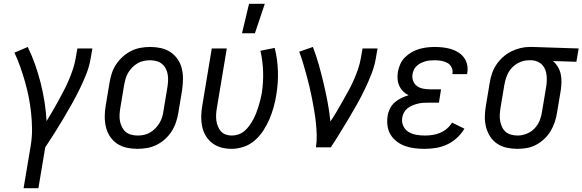

<svg xmlns="http://www.w3.org/2000/svg" viewBox="-20 -775 3064 1010"><path d="M104 215 142 -11Q149 -55 148.5 -97.5Q148 -140 143.5 -182Q139 -224 131 -264.5Q123 -305 111.5 -345Q100 -385 86.5 -423.5Q73 -462 56 -498L126 -528Q148 -483 164.5 -436Q181 -389 193.5 -340Q206 -291 214 -240.5Q222 -190 225 -138Q241 -164 256.5 -190.5Q272 -217 287 -244.5Q302 -272 316 -299Q330 -326 342 -354Q354 -382 363.5 -410.5Q373 -439 378 -468L387 -520H466L457 -468Q450 -426 434 -385.5Q418 -345 398.5 -305.5Q379 -266 357.5 -227.5Q336 -189 313 -150.5Q290 -112 266.5 -74.5Q243 -37 218 0L182 215Z M703 8Q674 8 646.5 2Q619 -4 596.5 -19Q574 -34 559 -56.5Q544 -79 537.5 -106Q531 -133 531 -161.5Q531 -190 536 -219L556 -339Q560 -364 568 -389Q576 -414 591 -436.5Q606 -459 626 -477Q646 -495 670 -507Q694 -519 719.5 -523.5Q745 -528 770 -528Q799 -528 826.5 -522Q854 -516 876.5 -501Q899 -486 914.5 -463.5Q930 -441 936.5 -414Q943 -387 942.5 -358.5Q942 -330 938 -301L918 -181Q914 -156 905.5 -131Q897 -106 882.5 -83.5Q868 -61 848 -43Q828 -25 804 -13Q780 -1 754 3.5Q728 8 703 8ZM704 -62Q721 -62 737.5 -65.5Q754 -69 769.5 -78Q785 -87 797.5 -100Q810 -113 819 -128Q828 -143 833 -159.5Q838 -176 840 -192L860 -312Q863 -330 864 -347.5Q865 -365 862.5 -381.5Q860 -398 852.5 -413Q845 -428 832.5 -438.5Q820 -449 803.5 -453.5Q787 -458 770 -458Q753 -458 736 -454.5Q719 -451 703.5 -442Q688 -433 675.5 -420Q663 -407 654 -392Q645 -377 640.5 -360.5Q636 -344 633 -328L613 -208Q610 -190 609 -172.5Q608 -155 611 -138.5Q614 -122 621.5 -107Q629 -92 641 -81.5Q653 -71 670 -66.5Q687 -62 704 -62Z M1198 8Q1170 8 1144 1Q1118 -6 1097 -22Q1076 -38 1062.5 -60.5Q1049 -83 1043.5 -109Q1038 -135 1038.5 -163Q1039 -191 1044 -219L1094 -520H1173L1121 -208Q1118 -191 1117 -174.5Q1116 -158 1118 -142Q1120 -126 1126 -111Q1132 -96 1142 -84.5Q1152 -73 1167 -67.5Q1182 -62 1199 -62Q1217 -62 1234.5 -68Q1252 -74 1266.5 -86.5Q1281 -99 1292 -114.5Q1303 -130 1312 -146.5Q1321 -163 1327.5 -180Q1334 -197 1339.5 -214.5Q1345 -232 1349.5 -249.5Q1354 -267 1357 -284Q1366 -342 1364 -398.5Q1362 -455 1350 -508L1425 -523Q1440 -464 1442 -400.5Q1444 -337 1433 -273Q1428 -242 1419 -210Q1410 -178 1397 -147.5Q1384 -117 1365 -88Q1346 -59 1320.5 -36.5Q1295 -14 1262.5 -3Q1230 8 1198 8ZM1253 -600 1290 -755H1373L1321 -600Z M1642 0Q1647 -33 1646 -66Q1645 -99 1641.5 -131.5Q1638 -164 1632.5 -195.5Q1627 -227 1621 -258.5Q1615 -290 1607.5 -321Q1600 -352 1591.5 -383Q1583 -414 1574 -444Q1565 -474 1554 -503L1626 -528Q1644 -481 1657.5 -433Q1671 -385 1682.5 -336Q1694 -287 1703.5 -237Q1713 -187 1718 -136Q1736 -162 1751.5 -189Q1767 -216 1782.5 -243Q1798 -270 1813 -297.5Q1828 -325 1840.5 -353Q1853 -381 1863 -410Q1873 -439 1878 -468L1887 -520H1966L1957 -468Q1950 -427 1934 -386Q1918 -345 1899 -305.5Q1880 -266 1858.5 -227.5Q1837 -189 1814 -151Q1791 -113 1768 -75Q1745 -37 1720 0Z M2215 8Q2188 8 2162 5Q2136 2 2112 -6.5Q2088 -15 2068 -30Q2048 -45 2035 -66Q2022 -87 2018.5 -113Q2015 -139 2019 -165Q2022 -185 2031.5 -204Q2041 -223 2056.5 -236.5Q2072 -250 2090.5 -259Q2109 -268 2129 -274Q2113 -282 2100.5 -294.5Q2088 -307 2080.5 -323.5Q2073 -340 2071.5 -359Q2070 -378 2073 -397Q2077 -418 2085.5 -437.5Q2094 -457 2110 -473Q2126 -489 2145 -500Q2164 -511 2184.5 -517Q2205 -523 2225.5 -525.5Q2246 -528 2267 -528Q2289 -528 2310.5 -525.5Q2332 -523 2352.5 -517Q2373 -511 2391 -499.5Q2409 -488 2421 -471.5Q2433 -455 2437.5 -434Q2442 -413 2438 -391L2437 -385H2359L2360 -388Q2363 -405 2355.5 -420.5Q2348 -436 2333.5 -444Q2319 -452 2302 -455Q2285 -458 2267 -458Q2255 -458 2242.5 -457Q2230 -456 2218 -452.5Q2206 -449 2194.5 -443.5Q2183 -438 2173 -429Q2163 -420 2157.5 -408.5Q2152 -397 2150 -385Q2147 -366 2153.5 -349Q2160 -332 2174 -322Q2188 -312 2206.5 -308.5Q2225 -305 2244 -305H2300L2289 -235H2233Q2219 -235 2205 -234Q2191 -233 2177 -229.5Q2163 -226 2149.5 -220.5Q2136 -215 2124 -205.5Q2112 -196 2105 -183Q2098 -170 2096 -156Q2092 -133 2101.5 -112.5Q2111 -92 2129 -81Q2147 -70 2169.5 -66Q2192 -62 2215 -62Q2235 -62 2255 -65Q2275 -68 2294.5 -76Q2314 -84 2330.5 -98Q2347 -112 2358 -130L2423 -98Q2407 -71 2383.5 -49.5Q2360 -28 2332 -15Q2304 -2 2274 3Q2244 8 2215 8Z M2702 8Q2673 8 2645.5 2Q2618 -4 2595.5 -19Q2573 -34 2558.5 -56.5Q2544 -79 2537 -106Q2530 -133 2530.5 -161.5Q2531 -190 2536 -219L2556 -339Q2560 -364 2568 -388Q2576 -412 2590.5 -434Q2605 -456 2625 -474Q2645 -492 2668.5 -504Q2692 -516 2717 -522Q2742 -528 2766 -528H2781L3024 -520L3012 -450L2889 -454Q2904 -441 2914.5 -423.5Q2925 -406 2929.5 -386Q2934 -366 2933.5 -344Q2933 -322 2930 -301L2910 -181Q2906 -156 2898 -132Q2890 -108 2876.5 -85.5Q2863 -63 2843.5 -44.5Q2824 -26 2800.5 -13.5Q2777 -1 2752 3.5Q2727 8 2702 8ZM2703 -62Q2727 -62 2751.5 -72Q2776 -82 2793.5 -101Q2811 -120 2820 -144Q2829 -168 2832 -192L2852 -312Q2855 -328 2856 -344.5Q2857 -361 2855.5 -377Q2854 -393 2848.5 -407.5Q2843 -422 2833 -433Q2823 -444 2808.5 -450.5Q2794 -457 2779 -458H2762Q2738 -458 2714 -447.5Q2690 -437 2672.5 -418Q2655 -399 2646 -375.5Q2637 -352 2633 -328L2613 -208Q2610 -190 2609 -172.5Q2608 -155 2611 -138.5Q2614 -122 2621 -107Q2628 -92 2640 -81.5Q2652 -71 2669 -66.5Q2686 -62 2703 -62Z"/></svg>

Font: Iosevka Curly
Style: Italic
Weight: 400
Italic angle: -9°
Monospace: yes
Designer: Belleve Invis
Foundry: Belleve Invis
Version: Version 22.1.2; ttfautohint (v1.8.4)